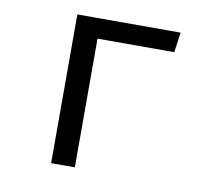

<svg xmlns="http://www.w3.org/2000/svg" viewBox="-64 -598 729 670"><g transform="rotate(10 300.0 -263.5)"><path d="M158 0V-527H524L514 -456H242V0Z"/></g></svg>

Font: FiraDG Mono
Style: Regular
Weight: 400
Designer: Carrois Corporate & Edenspiekermann AG
Foundry: Carrois Corporate GbR & Edenspiekermann AG
Version: Version 3.206